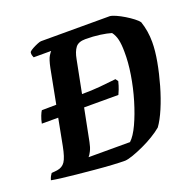

<svg xmlns="http://www.w3.org/2000/svg" viewBox="-139 -831 966 958"><g transform="rotate(-20 343.5 -352.0)"><path d="M39 -316Q43 -337 50 -354.5Q57 -372 62 -379L139 -380L174 -562Q183 -606 193.5 -622.5Q204 -639 207 -641H114Q112 -645 109.5 -653Q107 -661 109 -671Q115 -678 129 -685.5Q143 -693 156.5 -698.5Q170 -704 176 -704H541Q553 -703 573 -694Q593 -685 614.5 -672Q636 -659 653.5 -645.5Q671 -632 678 -622Q687 -596 691.5 -568Q696 -540 696 -511Q696 -465 685.5 -407.5Q675 -350 658 -290.5Q641 -231 619.5 -180.5Q598 -130 576 -100Q556 -83 527 -65.5Q498 -48 467.5 -34Q437 -20 410 -10.5Q383 -1 367 0Q341 0 298.5 -2.5Q256 -5 208 -9.5Q160 -14 114 -18.5Q68 -23 33.5 -27.5Q-1 -32 -15 -35Q-12 -46 -7.5 -54.5Q-3 -63 1 -68L31 -71Q59 -75 73.5 -96.5Q88 -118 99 -175L126 -316ZM201 -79H421Q445 -101 468 -150.5Q491 -200 510 -263.5Q529 -327 539.5 -392.5Q550 -458 549 -512Q549 -551 543 -577Q537 -603 523 -621Q500 -628 464.5 -633Q429 -638 387 -638Q350 -638 334.5 -617.5Q319 -597 312 -559L278 -386Q328 -386 373 -390Q418 -394 460 -399L470 -385Q464 -361 457.5 -344.5Q451 -328 447 -320H265L231 -148Q226 -122 217 -104Q208 -86 201 -79Z"/></g></svg>

Font: Texturina 72pt 72pt ExtraBold
Style: Italic
Weight: 800
Italic angle: -11°
Designer: Guillermo Torres Carreño
Foundry: Omnibus-Type
Version: Version 1.002; ttfautohint (v1.8.3)